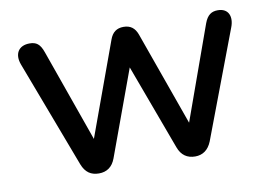

<svg xmlns="http://www.w3.org/2000/svg" viewBox="-60 -588 967 688"><g transform="rotate(-10 423.0 -244.0)"><path d="M249 7C277 7 298 -7 309 -37L423 -348L538 -37C549 -7 570 7 599 7C626 7 647 -7 659 -37L806 -426C820 -462 809 -495 769 -495C747 -495 731 -486 720 -456L598 -116L476 -458C467 -483 451 -495 426 -495C401 -495 385 -483 376 -458L252 -118L133 -454C122 -486 108 -495 84 -495C44 -495 26 -466 41 -426L188 -37C200 -6 220 7 249 7Z"/></g></svg>

Font: Nunito SemiBold
Style: Regular
Weight: 600
Designer: Vernon Adams
Foundry: Vernon Adams
Version: Version 3.602